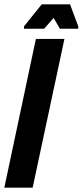

<svg xmlns="http://www.w3.org/2000/svg" viewBox="-37 -868 382 888"><path d="M-17 0 129 -688H261L114 0ZM74 -735V-746L156 -848H287L325 -746V-735H240L211 -785L167 -735Z"/></svg>

Font: Saira Ultra Condensed Black
Style: Italic
Weight: 900
Width: 1
Italic angle: -12°
Designer: Hector Gatti with collaboration of the Omnibus-Type team
Foundry: Omnibus-Type
Version: Version 1.001; ttfautohint (v1.8)